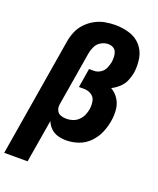

<svg xmlns="http://www.w3.org/2000/svg" viewBox="-203 -844 949 1151"><g transform="rotate(20 271.0 -269.0)"><path d="M-34 205H115L161 -69Q170 -45 189 -26Q208 -7 234.5 0.5Q261 8 289 8Q327 8 366.5 -5.5Q406 -19 436 -50Q466 -81 482 -119Q498 -157 504 -196Q510 -232 506.5 -268Q503 -304 484.5 -332.5Q466 -361 436 -379Q462 -392 484 -412.5Q506 -433 517 -459Q528 -485 533 -512Q540 -559 532 -604.5Q524 -650 495 -683Q466 -716 422 -729.5Q378 -743 332 -743Q299 -743 266 -737Q233 -731 202 -714Q171 -697 146.5 -671Q122 -645 109 -613Q96 -581 91 -549ZM246 -114Q226 -114 208.5 -120.5Q191 -127 183.5 -144.5Q176 -162 179 -181L237 -529Q241 -552 252 -574Q263 -596 285 -608.5Q307 -621 330 -621Q347 -621 361 -613.5Q375 -606 381 -591.5Q387 -577 387.5 -560.5Q388 -544 386 -528Q382 -507 373 -486.5Q364 -466 344.5 -453.5Q325 -441 305 -441H272L252 -319H285Q310 -319 331 -306Q352 -293 357 -268Q362 -243 358 -217Q355 -197 346.5 -177.5Q338 -158 322 -142.5Q306 -127 286 -120.5Q266 -114 246 -114Z"/></g></svg>

Font: Iosevka Sparkle Heavy
Style: Italic
Weight: 900
Italic angle: -9°
Designer: Belleve Invis
Foundry: Belleve Invis
Version: Version 4.5.0; ttfautohint (v1.8.3)